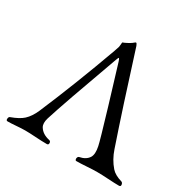

<svg xmlns="http://www.w3.org/2000/svg" viewBox="-150 -821 977 975"><g transform="rotate(30 338.0 -333.5)"><path d="M182 -112Q172 -79 183 -60Q201 -30 243 -21Q253 -19 253 -8Q253 3 243 3Q214 3 176 0.5Q138 -2 114 -2Q94 -2 63 0.5Q32 3 13 3Q4 3 5 -8.5Q6 -20 13 -22Q60 -39 83 -60Q109 -84 127 -126Q217 -337 304 -578L314 -608Q315 -612 315.5 -619.5Q316 -627 316.5 -631.5Q317 -636 318 -636Q325 -638 336.5 -644Q348 -650 350 -651Q356 -654 362.5 -659Q369 -664 372.5 -667Q376 -670 378 -670Q383 -670 388 -656Q487 -342 554 -146Q571 -95 604 -57Q624 -34 666 -22Q674 -19 675.5 -8Q677 3 666 3Q641 3 602 0.5Q563 -2 536 -2Q512 -2 476 0.5Q440 3 416 3Q411 3 409.5 -3Q408 -9 410.5 -15Q413 -21 418 -22Q455 -29 471 -54Q484 -75 475 -118Q470 -144 417.5 -319Q365 -494 350 -541Q346 -554 343.5 -557Q341 -560 339 -557Q337 -554 333 -542Q214 -215 182 -112Z"/></g></svg>

Font: EB Garamond
Style: SC
Weight: 400
Version: Version 000.010